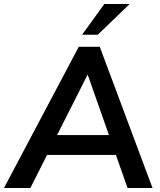

<svg xmlns="http://www.w3.org/2000/svg" viewBox="-39 -948 808 968"><path d="M114 0H-19L358 -712H464L730 0H604L389 -612H423ZM136 -167 192 -267H556L595 -167ZM454 -773H375L487 -928H615Z"/></svg>

Font: Muli
Style: Bold Italic
Weight: 700
Italic angle: -4.541°
Designer: Vernon Adams
Foundry: Vernon Adams
Version: Version 2.100; ttfautohint (v1.8.1.43-b0c9)